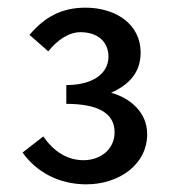

<svg xmlns="http://www.w3.org/2000/svg" viewBox="-20 -907 456 501"><path d="M205 -426C290 -426 364 -477 364 -557C364 -614 320 -651 270 -665C317 -686 347 -718 347 -770C347 -844 282 -887 203 -887C140 -887 96 -862 57 -816L106 -773C129 -802 159 -823 190 -823C234 -823 263 -799 263 -759C263 -715 222 -685 153 -685V-636C237 -636 279 -611 279 -562C279 -517 242 -489 198 -489C155 -489 120 -512 93 -551L39 -509C74 -459 133 -426 205 -426Z"/></svg>

Font: Bithumb Trading Sans Medium
Style: Regular
Weight: 500
Designer: Ham Hyungwon
Foundry: Bithumb
Version: Version 1.200;FEAKit 1.0